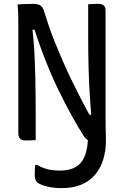

<svg xmlns="http://www.w3.org/2000/svg" viewBox="-20 -725 640 995"><path d="M292 159Q340 159 372 140.5Q404 122 420 82Q436 42 436 -23Q457 -23 474 -21.5Q491 -20 502.5 -17Q514 -14 521 -9.5Q528 -5 529 2Q529 56 515 101.5Q501 147 472.5 180.5Q444 214 401 232Q358 250 299 250Q269 250 243 245.5Q217 241 198.5 234Q180 227 171 219Q165 212 162.5 203Q160 194 160 183Q160 169 160.5 156Q161 143 162 130H172Q201 146 228.5 152.5Q256 159 292 159ZM165 1Q152 2 138.5 2.5Q125 3 110 3Q99 3 91.5 -1Q84 -5 79.5 -12.5Q75 -20 75 -33Q75 -102 75 -171Q75 -240 75 -309.5Q75 -379 75 -448Q75 -517 75 -586Q75 -613 74.5 -643Q74 -673 71 -702Q84 -703 98.5 -703.5Q113 -704 127 -704.5Q141 -705 153 -705Q171 -705 182 -700.5Q193 -696 200 -685.5Q207 -675 212 -655Q222 -622 235.5 -583Q249 -544 267 -500Q285 -456 305.5 -408.5Q326 -361 350 -311.5Q374 -262 400 -211.5Q426 -161 454 -111L420 -130H473L455 -109Q450 -158 447 -203Q444 -248 442 -290.5Q440 -333 439 -373.5Q438 -414 437.5 -454.5Q437 -495 437 -537Q437 -579 437 -620.5Q437 -662 437 -703Q450 -704 463.5 -704.5Q477 -705 491 -705Q507 -705 517 -697Q527 -689 527 -672Q527 -604 527 -535.5Q527 -467 527 -398.5Q527 -330 527 -261.5Q527 -193 527 -124Q527 -93 527.5 -61Q528 -29 529 2Q519 3 506.5 3.5Q494 4 482 4.5Q470 5 461 5Q447 5 437 1Q427 -3 416 -17Q387 -62 353 -123Q319 -184 283 -258.5Q247 -333 213.5 -418Q180 -503 151 -597L179 -571H132L146 -597Q151 -552 154.5 -507Q158 -462 160 -416Q162 -370 163 -323.5Q164 -277 164.5 -228.5Q165 -180 165 -130Q165 -100 165 -66Q165 -32 165 1Z"/></svg>

Font: Rec Mono Semicasual
Style: Regular
Weight: 400
Version: Version 1.085; ttfautohint (v1.8.4.7-5d5b)